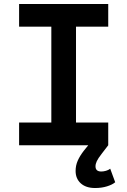

<svg xmlns="http://www.w3.org/2000/svg" viewBox="-20 -730 640 965"><path d="M76 0V-114H238V-596H76V-710H524V-596H362V-114H524V0ZM458 215Q412 215 386 191.5Q360 168 360 129Q360 102 370.5 78Q381 54 401 28L435 -14L524 0L491 43Q473 66 466.5 80Q460 94 460 106Q460 132 489 132Q500 132 512.5 128.5Q525 125 534 118L559 186Q545 198 518 206.5Q491 215 458 215Z"/></svg>

Font: Geist Mono SemiBold
Style: Regular
Weight: 600
Monospace: yes
Designer: Basement.studio, Andrés Briganti, Mateo Zaragoza
Foundry: Basement.studio, Vercel, Andrés Briganti, Guido Ferreyra, Mateo Zaragoza
Version: Version 1.500; ttfautohint (v1.8.4.7-5d5b)